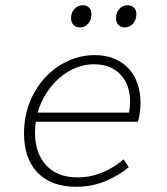

<svg xmlns="http://www.w3.org/2000/svg" viewBox="-20 -703 640 735"><path d="M271 12Q177 12 124.5 -41.5Q72 -95 72 -192Q72 -257 94 -312Q116 -367 153.5 -407Q191 -447 240 -469.5Q289 -492 343 -492Q386 -492 418.5 -478Q451 -464 473 -440Q495 -416 506.5 -382.5Q518 -349 518 -310Q518 -287 514.5 -266Q511 -245 508 -237H117Q114 -216 114 -195Q114 -117 156.5 -70.5Q199 -24 277 -24Q328 -24 373.5 -43.5Q419 -63 453 -93L473 -63Q440 -34 387 -11Q334 12 271 12ZM339 -457Q304 -457 270.5 -443.5Q237 -430 208.5 -405.5Q180 -381 158 -347Q136 -313 124 -272H474Q476 -282 477 -292.5Q478 -303 478 -313Q478 -379 441 -418Q404 -457 339 -457ZM286 -598Q271 -598 261.5 -607.5Q252 -617 252 -634Q252 -655 265 -669Q278 -683 297 -683Q312 -683 321 -674Q330 -665 330 -648Q330 -627 317.5 -612.5Q305 -598 286 -598ZM457 -598Q443 -598 433.5 -607.5Q424 -617 424 -634Q424 -655 437 -669Q450 -683 468 -683Q483 -683 492.5 -674Q502 -665 502 -648Q502 -627 489 -612.5Q476 -598 457 -598Z"/></svg>

Font: Source Code Pro Light
Style: Italic
Weight: 300
Italic angle: -11°
Monospace: yes
Designer: Paul D. Hunt, Teo Tuominen
Foundry: Adobe Systems Incorporated
Version: Version 1.050;PS 1.000;hotconv 16.6.51;makeotf.lib2.5.65220